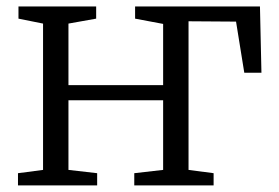

<svg xmlns="http://www.w3.org/2000/svg" viewBox="-20 -562 846 582"><path d="M34.5 0V-37L110.5 -47V-490.5L36 -505.5V-542.5H271.5V-505.5L187.5 -490.5V-304H474.5V-489.5L389.5 -505.5V-542.5H768L772.5 -341.5H720.5L695.5 -496.5L551.5 -497.5V-47L627.5 -37V0H387V-37L474.5 -47V-258H187.5V-47L274.5 -37V0Z"/></svg>

Font: Merriweather 48pt Light
Style: Regular
Weight: 300
Version: Version 2.100